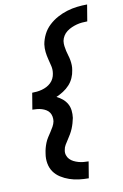

<svg xmlns="http://www.w3.org/2000/svg" viewBox="-105 -892 710 1104"><g transform="rotate(-10 250.0 -340.0)"><path d="M321 153Q292 153 264 149.5Q236 146 209.5 137Q183 128 159.5 113Q136 98 121 76.5Q106 55 101 27Q96 -1 101 -30Q103 -46 107 -61Q111 -76 117 -91Q123 -106 132 -120Q141 -134 150 -147.5Q159 -161 167 -175.5Q175 -190 178 -205Q180 -219 177.5 -232.5Q175 -246 168 -256.5Q161 -267 149.5 -274Q138 -281 125 -285Q112 -289 98 -290.5Q84 -292 70 -292L86 -388Q100 -388 114 -389.5Q128 -391 143 -395Q158 -399 171.5 -406Q185 -413 196 -423.5Q207 -434 213.5 -447.5Q220 -461 222 -475Q226 -498 221 -519.5Q216 -541 210.5 -562Q205 -583 202.5 -605Q200 -627 203 -650Q208 -679 222 -707Q236 -735 259 -756.5Q282 -778 309.5 -793Q337 -808 366.5 -817Q396 -826 426 -829.5Q456 -833 485 -833L469 -737Q454 -737 438 -735.5Q422 -734 407 -730Q392 -726 377 -719.5Q362 -713 348.5 -703Q335 -693 326.5 -679Q318 -665 315 -650Q313 -634 315 -619.5Q317 -605 320 -591Q323 -577 327.5 -563Q332 -549 334.5 -534.5Q337 -520 337.5 -505Q338 -490 335 -475Q332 -453 322.5 -431.5Q313 -410 297 -392.5Q281 -375 260.5 -362Q240 -349 219 -340Q238 -331 253.5 -318Q269 -305 279 -287.5Q289 -270 291.5 -248.5Q294 -227 291 -205Q288 -190 283.5 -174.5Q279 -159 273 -144.5Q267 -130 258.5 -115.5Q250 -101 241 -87.5Q232 -74 223.5 -60Q215 -46 213 -30Q210 -15 214.5 -1Q219 13 228.5 23Q238 33 251 39.5Q264 46 278 50Q292 54 307 55.5Q322 57 337 57Z"/></g></svg>

Font: Iosevka Custom
Style: Bold Italic
Weight: 700
Italic angle: -9°
Designer: Belleve Invis
Foundry: Belleve Invis
Version: Version 30.3.1; ttfautohint (v1.8.3)